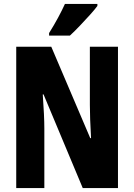

<svg xmlns="http://www.w3.org/2000/svg" viewBox="-20 -950 678 970"><path d="M576 0H398L200 -473H196Q200 -418 202 -374.5Q204 -331 204 -300V0H62V-714H239L436 -252H440Q437 -304 435.5 -346Q434 -388 434 -420V-714H576ZM472 -920Q459 -902 435 -875.5Q411 -849 384 -820.5Q357 -792 333 -770H228V-783Q253 -823 273 -860Q293 -897 308 -930H472Z"/></svg>

Font: Noto Sans Myanmar UI ExtraCondensed ExtraBold
Style: Regular
Weight: 800
Width: 2
Designer: Monotype Design Team
Foundry: Monotype Imaging Inc.
Version: Version 2.103; ttfautohint (v1.8.4.7-5d5b)